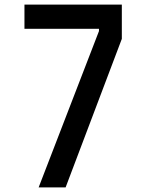

<svg xmlns="http://www.w3.org/2000/svg" viewBox="-20 -820 640 840"><path d="M513 -650 267 0H149L413 -684V-694H87V-800H513Z"/></svg>

Font: Martian Mono Condensed
Style: Regular
Weight: 400
Width: 3
Designer: Roman Shamin
Foundry: Evil Martians
Version: Version 1.000